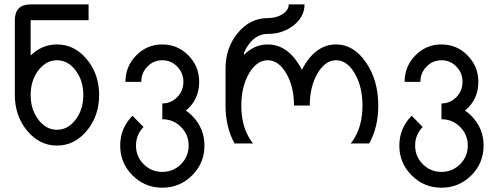

<svg xmlns="http://www.w3.org/2000/svg" viewBox="-20 -665 2311 890"><path d="M244.1 -63.5Q294.9 -63.5 330.6 -110.6Q366.2 -157.7 366.2 -224.6Q366.2 -291.5 330.6 -338.6Q294.9 -385.7 244.1 -385.7Q193.4 -385.7 157.7 -338.6Q122.1 -291.5 122.1 -224.6Q122.1 -157.7 157.7 -110.6Q193.4 -63.5 244.1 -63.5ZM244.1 9.8Q163.1 9.8 106 -58.8Q48.8 -127.4 48.8 -224.6V-571.3Q48.8 -644.5 122.1 -644.5H390.6V-571.3H122.1V-407.7Q174.3 -459 244.1 -459Q325.2 -459 382.3 -390.4Q439.5 -321.8 439.5 -224.6Q439.5 -127.4 382.3 -58.8Q325.2 9.8 244.1 9.8Z M732.4 205.1Q651.4 205.1 594.2 147.9Q537.1 90.8 537.1 9.8Q537.1 -70.8 594.2 -128.4L645.5 -76.2Q610.4 -41 610.4 9.8Q610.4 60.5 646 96.2Q681.6 131.8 732.4 131.8Q783.2 131.8 818.8 96.2Q854.5 60.5 854.5 9.8Q854.5 -41 818.8 -76.7Q783.2 -112.3 732.4 -112.3V-185.5Q772.9 -185.5 801.5 -214.8Q830.1 -244.1 830.1 -285.6Q830.1 -327.1 801.5 -356.4Q772.9 -385.7 732.4 -385.7Q691.9 -385.7 663.3 -356.4Q634.8 -327.1 634.8 -285.6H561.5Q561.5 -357.4 611.6 -408.2Q661.6 -459 732.4 -459Q803.2 -459 853.3 -408.2Q903.3 -357.4 903.3 -285.6Q903.3 -203.6 841.8 -152.3Q856.9 -142.1 870.6 -128.4Q927.7 -70.8 927.7 9.8Q927.7 90.8 870.6 147.9Q813.5 205.1 732.4 205.1Z M1691.4 0H1605.5Q1615.7 -11.7 1624.5 -27.3Q1660.2 -88.4 1660.2 -175.8Q1660.2 -263.2 1624.5 -324.5Q1588.9 -385.7 1538.1 -385.7Q1487.3 -385.7 1451.7 -324.5Q1416 -263.2 1416 -175.8H1342.8Q1342.8 -263.2 1307.1 -324.5Q1271.5 -385.7 1220.7 -385.7Q1169.9 -385.7 1134.3 -324.5Q1098.6 -263.2 1098.6 -175.8Q1098.6 -88.4 1134.3 -27.3Q1143.1 -11.7 1153.3 0H1067.4Q1025.4 -75.2 1025.4 -175.8V-346.7Q1025.4 -443.8 1082.5 -512.5Q1139.6 -581.1 1220.7 -581.1Q1261.2 -581.1 1289.8 -599.6Q1318.4 -618.2 1318.4 -644.5H1391.6Q1391.6 -587.9 1341.6 -547.9Q1291.5 -507.8 1220.7 -507.8Q1169.9 -507.8 1134.3 -460.9Q1119.6 -441.4 1111.3 -419.4L1110.4 -410.2Q1158.7 -459 1220.7 -459Q1318.8 -459 1379.4 -341.3Q1439.9 -459 1538.1 -459Q1619.1 -459 1676.3 -376Q1733.4 -293 1733.4 -175.8Q1733.4 -75.2 1691.4 0Z M2026.4 205.1Q1945.3 205.1 1888.2 147.9Q1831.1 90.8 1831.1 9.8Q1831.1 -70.8 1888.2 -128.4L1939.5 -76.2Q1904.3 -41 1904.3 9.8Q1904.3 60.5 1939.9 96.2Q1975.6 131.8 2026.4 131.8Q2077.1 131.8 2112.8 96.2Q2148.4 60.5 2148.4 9.8Q2148.4 -41 2112.8 -76.7Q2077.1 -112.3 2026.4 -112.3V-185.5Q2066.9 -185.5 2095.5 -214.8Q2124 -244.1 2124 -285.6Q2124 -327.1 2095.5 -356.4Q2066.9 -385.7 2026.4 -385.7Q1985.8 -385.7 1957.3 -356.4Q1928.7 -327.1 1928.7 -285.6H1855.5Q1855.5 -357.4 1905.5 -408.2Q1955.6 -459 2026.4 -459Q2097.2 -459 2147.2 -408.2Q2197.3 -357.4 2197.3 -285.6Q2197.3 -203.6 2135.7 -152.3Q2150.9 -142.1 2164.6 -128.4Q2221.7 -70.8 2221.7 9.8Q2221.7 90.8 2164.6 147.9Q2107.4 205.1 2026.4 205.1Z"/></svg>

Font: Catrinity
Style: Regular
Weight: 400
Designer: Alexander Lange
Foundry: High-Logic / Made with FontCreator
Version: Version 2.090;May 20, 2024;FontCreator 15.0.0.2974 64-bit